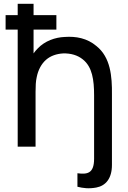

<svg xmlns="http://www.w3.org/2000/svg" viewBox="-20 -770 670 1008"><path d="M486.5 -528.1C437.5 -569.8 378.1 -580.2 319.8 -576C269.8 -574 215.6 -555.2 178.1 -515.6C169.8 -507.3 162.5 -499 156.2 -489.6V-614.6H276V-690.6H156.2V-750H72.9V-690.6H9.4V-614.6H72.9V0H166.7V-288.5C166.7 -316.7 167.7 -343.8 172.9 -365.6C180.2 -402.1 196.9 -434.4 221.9 -456.3C245.8 -477.1 277.1 -487.5 311.5 -489.6C352.1 -490.6 387.5 -480.2 414.6 -458.3C464.6 -418.8 474 -350 474 -269.8V63.5C474 142.7 436.5 145.8 386.5 139.6V210.4C415.6 217.7 445.8 221.9 485.4 214.6C535.4 205.2 567.7 166.7 567.7 95.8V-272.9C568.8 -369.8 560.4 -468.8 486.5 -528.1Z"/></svg>

Font: Manrope3 Medium
Style: Regular
Weight: 500
Width: 4
Designer: Mikhail Sharanda
Foundry: Mikhail Sharanda
Version: Version 3.000;PS 003.000;hotconv 1.0.88;makeotf.lib2.5.64775